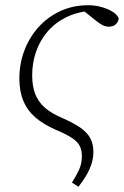

<svg xmlns="http://www.w3.org/2000/svg" viewBox="-20 -520 474 734"><path d="M255 178Q271 153 282 129.5Q293 106 293 77Q293 54 284.5 37.5Q276 21 254.5 7Q233 -7 193 -24Q147 -44 116 -70.5Q85 -97 69.5 -134Q54 -171 54 -220Q54 -276 73 -326.5Q92 -377 127 -416Q162 -455 210.5 -477.5Q259 -500 317 -500Q344 -500 368.5 -493Q393 -486 410.5 -475Q428 -464 434 -450Q432 -436 422.5 -427Q413 -418 396 -418Q383 -418 371 -424.5Q359 -431 343 -444L287 -489H346V-479H328Q272 -474 230 -452.5Q188 -431 159.5 -396.5Q131 -362 117 -320Q103 -278 103 -232Q103 -191 114.5 -161Q126 -131 151.5 -108.5Q177 -86 220 -68Q263 -49 288.5 -31Q314 -13 325.5 9Q337 31 337 61Q337 84 330 106Q323 128 310.5 149.5Q298 171 280 194Z"/></svg>

Font: Source Serif 4 Light
Style: Italic
Weight: 300
Italic angle: -12°
Designer: Frank Grießhammer
Foundry: Adobe Systems Incorporated
Version: Version 4.004;hotconv 1.0.116;makeotfexe 2.5.65601